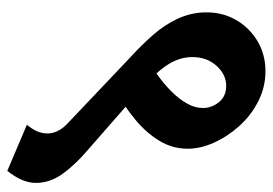

<svg xmlns="http://www.w3.org/2000/svg" viewBox="-131 -572 750 528"><g transform="rotate(90 244.0 -308.0)"><path d="M450 47 323 -7Q348 -36 347 -66Q346 -96 314 -124L138 -291Q104 -322 76 -354Q48 -386 31.5 -421.5Q15 -457 14 -496Q13 -543 34 -580.5Q55 -618 92 -640.5Q129 -663 176 -663Q220 -663 259 -643Q298 -623 327 -590.5Q356 -558 372.5 -521Q389 -484 389 -449Q389 -407 367 -371Q345 -335 309.5 -305.5Q274 -276 234 -254L137 -339Q162 -349 186.5 -366.5Q211 -384 231.5 -404.5Q252 -425 264.5 -447Q277 -469 277 -491Q277 -515 261 -535Q245 -555 216 -555Q185 -555 161 -528.5Q137 -502 137 -462Q137 -425 160 -391Q183 -357 226 -320L393 -174Q434 -139 458.5 -104.5Q483 -70 483 -32Q483 -13 475 6Q467 25 450 47Z"/></g></svg>

Font: Eczar SemiBold
Style: Regular
Weight: 600
Designer: Vaibhav Singh
Foundry: Rosetta Type Foundry
Version: Version 2.000